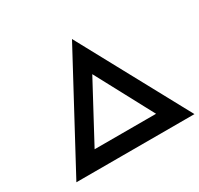

<svg xmlns="http://www.w3.org/2000/svg" viewBox="-152 -915 1146 1104"><g transform="rotate(-30 420.5 -363.0)"><path d="M57 0 447 -726 841 0ZM217 -64 167 -112H737L678 -61L427 -530H467Z"/></g></svg>

Font: Lexend Mega Medium
Style: Regular
Weight: 500
Version: Version 1.007